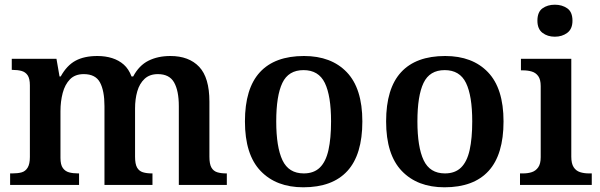

<svg xmlns="http://www.w3.org/2000/svg" viewBox="-20 -786 2551 816"><path d="M23 0V-49H33Q56 -49 72 -53.5Q88 -58 97.5 -73.5Q107 -89 107 -119V-423Q107 -452 97.5 -466Q88 -480 71.5 -484.5Q55 -489 33 -489H30V-536H220L233 -461H238Q264 -508 301 -528Q338 -548 394 -548Q428 -548 456.5 -539Q485 -530 506 -511.5Q527 -493 539 -461H546Q571 -508 611 -528Q651 -548 704 -548Q783 -548 826.5 -502Q870 -456 870 -354V-120Q870 -89 878.5 -74Q887 -59 903 -54Q919 -49 941 -49H944V0H740V-335Q740 -400 720 -435.5Q700 -471 651 -471Q616 -471 594.5 -451Q573 -431 563.5 -398Q554 -365 554 -325V-120Q554 -89 562.5 -74Q571 -59 587 -54Q603 -49 625 -49H628V0H424V-335Q424 -400 405 -435.5Q386 -471 336 -471Q299 -471 277.5 -449Q256 -427 246.5 -391Q237 -355 237 -313V-115Q237 -86 247 -72Q257 -58 273.5 -53.5Q290 -49 312 -49H316V0Z M1269 10Q1154 10 1087.5 -59.5Q1021 -129 1021 -270Q1021 -410 1084.5 -479Q1148 -548 1272 -548Q1388 -548 1454 -479Q1520 -410 1520 -270Q1520 -129 1456.5 -59.5Q1393 10 1269 10ZM1271 -49Q1314 -49 1339.5 -74Q1365 -99 1376 -148.5Q1387 -198 1387 -270Q1387 -379 1360.5 -433.5Q1334 -488 1270 -488Q1206 -488 1180 -433.5Q1154 -379 1154 -270Q1154 -161 1180.5 -105Q1207 -49 1271 -49Z M1869 10Q1754 10 1687.5 -59.5Q1621 -129 1621 -270Q1621 -410 1684.5 -479Q1748 -548 1872 -548Q1988 -548 2054 -479Q2120 -410 2120 -270Q2120 -129 2056.5 -59.5Q1993 10 1869 10ZM1871 -49Q1914 -49 1939.5 -74Q1965 -99 1976 -148.5Q1987 -198 1987 -270Q1987 -379 1960.5 -433.5Q1934 -488 1870 -488Q1806 -488 1780 -433.5Q1754 -379 1754 -270Q1754 -161 1780.5 -105Q1807 -49 1871 -49Z M2190 0V-49H2203Q2224 -49 2240.5 -54.5Q2257 -60 2267.5 -75Q2278 -90 2278 -118V-420Q2278 -448 2267.5 -462.5Q2257 -477 2240 -482Q2223 -487 2203 -487H2194V-536H2408V-120Q2408 -91 2418 -75.5Q2428 -60 2445 -54.5Q2462 -49 2483 -49H2495V0ZM2338 -630Q2307 -630 2285.5 -646.5Q2264 -663 2264 -698Q2264 -735 2285.5 -750.5Q2307 -766 2338 -766Q2369 -766 2391 -750.5Q2413 -735 2413 -698Q2413 -663 2391 -646.5Q2369 -630 2338 -630Z"/></svg>

Font: Noto Serif Hebrew SemiBold
Style: Regular
Weight: 600
Version: Version 2.003